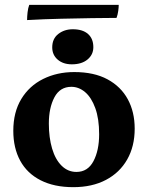

<svg xmlns="http://www.w3.org/2000/svg" viewBox="-20 -765 612 794"><path d="M283 9Q204 9 148 -19.5Q92 -48 63.5 -100.5Q35 -153 35 -224Q35 -301 68 -355.5Q101 -410 158.5 -438.5Q216 -467 287 -467Q369 -467 424.5 -437Q480 -407 508.5 -354.5Q537 -302 537 -233Q537 -160 506 -105.5Q475 -51 418 -21Q361 9 283 9ZM296 -54Q343 -54 366.5 -98.5Q390 -143 390 -210Q390 -274 374 -318Q358 -362 332 -384Q306 -406 275 -406Q228 -406 205 -362.5Q182 -319 182 -254Q182 -196 195.5 -150.5Q209 -105 235 -79.5Q261 -54 296 -54ZM277 -499Q241 -499 218.5 -518.5Q196 -538 196 -569Q196 -605 221 -624.5Q246 -644 281 -644Q322 -644 344 -624.5Q366 -605 366 -570Q366 -539 342 -519Q318 -499 277 -499ZM471 -745Q471 -735 469 -720Q467 -705 462 -691Q418 -691 359.5 -690Q301 -689 233 -687.5Q165 -686 92 -682Q92 -696 94 -714Q96 -732 101 -745Z"/></svg>

Font: Vollkorn
Style: Bold
Weight: 700
Designer: Friedrich Althausen
Foundry: Friedrich Althausen
Version: Version 5.000